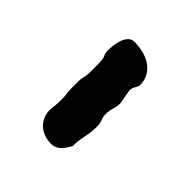

<svg xmlns="http://www.w3.org/2000/svg" viewBox="-1 -463 466 466"><g transform="rotate(-45 232.0 -230.5)"><path d="M305.2 -181.6 299.3 -182.6 260.7 -175.8Q249.5 -175.8 239.5 -179.2Q229.5 -182.6 218.3 -182.6Q209 -182.6 201.2 -179.7Q191.9 -175.8 181.2 -175.8Q162.1 -175.8 143.6 -179.9Q125 -184.1 106 -184.1Q87.4 -194.3 79.8 -203.6Q72.3 -212.9 72.3 -225.6Q72.3 -237.8 76.2 -248.8Q80.1 -259.8 87.4 -267.8Q94.7 -275.9 105.2 -280.8Q115.7 -285.6 128.9 -285.6L154.8 -283.2H167Q169.9 -283.2 173.1 -283.2Q176.3 -283.2 180.2 -283.7Q186 -284.7 192.6 -285.2Q199.2 -285.6 204.6 -285.6H220.7Q226.6 -285.6 231.9 -285.4Q237.3 -285.2 242.7 -283.2Q247.1 -282.2 251.5 -281.7Q255.9 -281.2 259.8 -281.2H293.5Q297.9 -281.2 302 -281.7Q306.2 -282.2 310.5 -283.2Q316.9 -286.1 320.8 -287.1Q324.7 -288.1 329.6 -288.1Q338.4 -288.1 348.9 -286.9Q359.4 -285.6 368.7 -282.2Q377.9 -278.8 384.3 -272.7Q390.6 -266.6 390.6 -256.8Q390.6 -242.2 387.2 -227.3Q383.8 -212.4 376 -200.4Q368.2 -188.5 355.7 -180.9Q343.3 -173.3 325.7 -173.3H323.7Q322.8 -173.3 320.1 -174.8Q317.4 -176.3 314.5 -177.7Q311.5 -179.2 308.8 -180.4Q306.2 -181.6 305.2 -181.6Z"/></g></svg>

Font: IM FELL English SC
Style: Regular
Weight: 400
Designer: Igino Marini
Foundry: Igino Marini
Version: 3.00